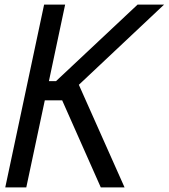

<svg xmlns="http://www.w3.org/2000/svg" viewBox="-20 -820 738 840"><path d="M3 0 173 -800H265L194 -465H225L582 -800H698L325 -449L525 0H421L252 -381H176L95 0Z"/></svg>

Font: Victor Mono Thin SemiBold
Style: Italic
Weight: 600
Italic angle: -12°
Monospace: yes
Version: Version 1.561;gftools[0.9.30]